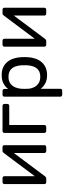

<svg xmlns="http://www.w3.org/2000/svg" viewBox="742 -1312 760 2284"><g transform="rotate(-90 1122.0 -170.0)"><path d="M96 0Q87 0 80.5 -6.5Q74 -13 74 -21V-497Q74 -507 80.5 -513.5Q87 -520 97 -520H145Q155 -520 161.5 -513.5Q168 -507 168 -497V-73L141 -100L444 -505Q449 -511 455 -515.5Q461 -520 470 -520H516Q524 -520 530.5 -514Q537 -508 537 -500V-23Q537 -13 530.5 -6.5Q524 0 514 0H467Q456 0 450 -6.5Q444 -13 444 -23V-422L472 -423L167 -15Q163 -10 157 -5Q151 0 141 0Z M706 0Q696 0 689.5 -6.5Q683 -13 683 -23V-497Q683 -507 689.5 -513.5Q696 -520 706 -520H1005Q1015 -520 1021.5 -513.5Q1028 -507 1028 -497V-463Q1028 -453 1021.5 -446.5Q1015 -440 1005 -440H777V-23Q777 -13 770.5 -6.5Q764 0 754 0Z M1137 190Q1127 190 1120.5 183.5Q1114 177 1114 167V-497Q1114 -507 1120.5 -513.5Q1127 -520 1137 -520H1183Q1193 -520 1199.5 -513.5Q1206 -507 1206 -497V-453Q1230 -486 1270 -508Q1310 -530 1370 -530Q1426 -530 1465.5 -511Q1505 -492 1530.5 -459Q1556 -426 1569 -384Q1582 -342 1584 -294Q1585 -278 1585 -260Q1585 -242 1584 -226Q1582 -179 1569 -136.5Q1556 -94 1530.5 -61.5Q1505 -29 1465.5 -9.5Q1426 10 1370 10Q1312 10 1272.5 -11.5Q1233 -33 1208 -65V167Q1208 177 1202 183.5Q1196 190 1186 190ZM1349 -71Q1401 -71 1430.5 -93.5Q1460 -116 1473 -152.5Q1486 -189 1488 -231Q1489 -260 1488 -289Q1486 -331 1473 -367.5Q1460 -404 1430.5 -426.5Q1401 -449 1349 -449Q1300 -449 1269.5 -426Q1239 -403 1224.5 -367.5Q1210 -332 1208 -295Q1207 -279 1207 -257Q1207 -235 1208 -218Q1209 -183 1224.5 -149Q1240 -115 1271 -93Q1302 -71 1349 -71Z M1731 0Q1722 0 1715.5 -6.5Q1709 -13 1709 -21V-497Q1709 -507 1715.5 -513.5Q1722 -520 1732 -520H1780Q1790 -520 1796.5 -513.5Q1803 -507 1803 -497V-73L1776 -100L2079 -505Q2084 -511 2090 -515.5Q2096 -520 2105 -520H2151Q2159 -520 2165.5 -514Q2172 -508 2172 -500V-23Q2172 -13 2165.5 -6.5Q2159 0 2149 0H2102Q2091 0 2085 -6.5Q2079 -13 2079 -23V-422L2107 -423L1802 -15Q1798 -10 1792 -5Q1786 0 1776 0Z"/></g></svg>

Font: DVN-Rubik
Style: Regular
Weight: 400
Designer: Hubert and Fischer
Foundry: Hubert & Fischer
Version: Version 2.102